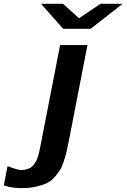

<svg xmlns="http://www.w3.org/2000/svg" viewBox="-133 -763 655 994"><path d="M-23.9 117.2Q-8.3 117.2 4.4 113.5Q17.1 109.9 26.1 104.5Q35.2 99.1 42.7 88.6Q50.3 78.1 54.9 69.6Q59.6 61 64 45.7Q68.4 30.3 70.8 19.8Q73.2 9.3 76.7 -8.8L178.2 -529.8H319.8L224.6 -40Q217.3 -2.4 212.6 17.8Q208 38.1 198.2 69.3Q188.5 100.6 177.7 117.2Q167 133.8 148.7 154.8Q130.4 175.8 107.7 186Q85 196.3 52 203.6Q19 210.9 -22 210.9Q-73.7 210.9 -113.3 196.8L-93.8 97.2Q-41 117.2 -23.9 117.2ZM275.9 -668.5 387.2 -743.2H501.5L336.4 -613.8H194.3L79.6 -743.2H193.4Z"/></svg>

Font: Aurulent Sans
Style: BoldItalic
Weight: 700
Italic angle: -11°
Version: Version 2007.05.04